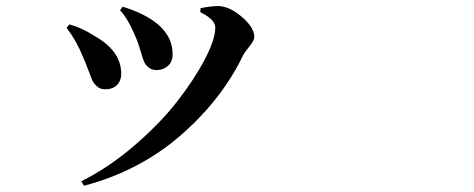

<svg xmlns="http://www.w3.org/2000/svg" viewBox="-20 -550 1540 624"><path d="M378.9 -528.3Q541 -477.5 541 -374Q541 -349.6 525.9 -335.9Q510.7 -322.3 489.3 -322.3Q472.7 -322.3 462.4 -331.1Q452.1 -339.8 447.8 -350.6Q443.4 -361.3 436.5 -385.3Q429.7 -409.2 422.9 -424.8Q396.5 -489.3 370.1 -516.6ZM769.5 -369.1Q700.2 -225.6 566.9 -109.9Q433.6 5.9 252.9 53.7L244.1 39.1Q331.1 -3.9 414.6 -75.2Q498 -146.5 554.2 -218.3Q610.4 -290 645 -356Q679.7 -421.9 679.7 -460.9Q679.7 -486.3 630.9 -510.7L631.8 -523.4Q666 -530.3 689.5 -530.3Q726.6 -529.3 766.6 -494.6Q806.6 -460 806.6 -429.7Q806.6 -418.9 790 -398.4Q773.4 -377.9 769.5 -369.1ZM250 -364.3Q229.5 -416 196.3 -460L206.1 -470.7Q247.1 -459 283.2 -435.5Q374 -385.7 374 -310.5Q374 -288.1 360.4 -273.9Q346.7 -259.8 321.3 -259.8Q305.7 -259.8 294.9 -269.5Q284.2 -279.3 279.3 -290.5Q274.4 -301.8 265.6 -325.7Q256.8 -349.6 250 -364.3Z"/></svg>

Font: Bpmf Zihi Serif Bold
Style: Bold
Weight: 700
Foundry: But Ko
Version: Version 1.320